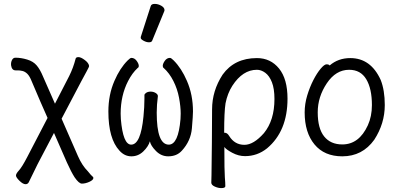

<svg xmlns="http://www.w3.org/2000/svg" viewBox="-20 -784 2040 985"><path d="M400 158Q385 158 363 126Q345 98 323 49L257 -102L173 58Q164 76 129 148Q124 161 111 161Q98 161 80.5 144Q63 127 62 117.5Q61 108 77 90.5Q93 73 119 23L224 -179L187 -263L143 -366Q132 -394 120 -405.5Q108 -417 95 -420Q82 -423 71 -423H60Q41 -423 37 -448Q35 -462 41 -475Q47 -488 59 -488Q88 -488 119.5 -478.5Q151 -469 168.5 -448Q186 -427 200 -393L262 -252L335 -394Q356 -436 368 -483Q370 -491 382.5 -491Q395 -491 415 -476Q435 -461 437 -446Q438 -442 424 -417Q410 -392 397 -367L296 -175L380 17Q401 65 431 95Q446 114 455 122Q459 123 459 130Q458 140 438 149Q418 158 400 158Z M843 18Q807 18 780 -9.5Q753 -37 749 -59Q741 -32 715 -7Q689 18 654 18Q619 18 593 -11Q536 -72 536 -212Q536 -298 567 -369Q595 -434 635 -474Q648 -487 654 -487Q670 -487 681 -472Q692 -457 692 -446Q692 -438 686 -435Q658 -409 637 -368Q599 -294 599 -201L600 -173Q611 -42 653 -42Q702 -42 716 -186Q721 -235 721 -279V-296Q721 -302 730 -308Q739 -314 753 -314Q767 -314 778.5 -307Q790 -300 790 -291Q784 -246 784 -206Q784 -42 846 -42Q895 -42 906 -173L907 -201Q907 -237 898.5 -282.5Q890 -328 869.5 -368.5Q849 -409 820 -435Q815 -438 815 -446Q815 -457 825.5 -472Q836 -487 852 -487Q858 -487 871 -474Q911 -434 939 -369Q970 -298 970 -212Q970 -191 964.5 -126Q959 -61 913 -11Q887 18 843 18ZM761 -576Q758 -567 744.5 -567Q731 -567 716.5 -575Q702 -583 702 -589.5Q702 -596 703 -597L753 -752Q756 -764 773.5 -764Q791 -764 807.5 -754.5Q824 -745 824 -732Q824 -729 823 -727Z M1115 181Q1099 181 1081.5 173Q1064 165 1064 153Q1064 141 1065 115Q1066 89 1067 -53.5Q1068 -196 1068 -223Q1068 -318 1122 -401Q1183 -486 1298 -486Q1368 -486 1411.5 -432.5Q1455 -379 1455 -278Q1455 -111 1350 -23Q1300 17 1237 17Q1204 17 1172 0Q1140 -17 1131 -30Q1131 96 1133.5 125Q1136 154 1136 171Q1136 181 1115 181ZM1234 -41Q1281 -41 1334 -101Q1388 -167 1388 -276Q1388 -329 1375 -362Q1362 -395 1341 -410.5Q1320 -426 1298 -426Q1225 -426 1172 -344Q1147 -305 1137 -254Q1130 -210 1130 -103H1133Q1146 -103 1156 -86Q1184 -41 1234 -41Z M1736 18Q1644 18 1593.5 -43Q1543 -104 1543 -207Q1543 -251 1556 -294Q1569 -337 1587.5 -373Q1606 -409 1625 -431.5Q1644 -454 1655 -454Q1668 -454 1671 -448Q1715 -486 1777 -486Q1882 -486 1933 -374Q1954 -321 1954 -245Q1954 -150 1900 -67Q1839 18 1736 18ZM1736 -43Q1822 -43 1867 -141Q1888 -187 1888 -245Q1888 -329 1859 -377.5Q1830 -426 1771 -426Q1703 -426 1656.5 -356.5Q1610 -287 1610 -208Q1610 -125 1643 -84Q1676 -43 1736 -43Z"/></svg>

Font: LXGW WenKai Mono TC
Style: Regular
Weight: 400
Designer: LXGW / Fontworks Inc.
Foundry: LXGW / Fontworks Inc.
Version: Version 1.330